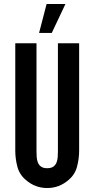

<svg xmlns="http://www.w3.org/2000/svg" viewBox="-20 -937 466 968"><path d="M218 -89Q238 -89 249 -97Q260 -105 265 -117.5Q270 -130 271 -145.5Q272 -161 272 -176V-719H379V-177Q379 -137 368.5 -97Q358 -57 326 -30Q279 11 218 11Q157 11 110 -30Q78 -57 67.5 -97Q57 -137 57 -177V-719H164V-176Q164 -161 165 -145.5Q166 -130 171 -117.5Q176 -105 187 -97Q198 -89 218 -89ZM215 -917H310L241 -771H177Z"/></svg>

Font: Osterbar
Style: Regular
Weight: 500
Width: 3
Designer: Peter Wiegel, Basierend auf Erbar schmal-halbfette Grotesk v. Jacob Erbar
Foundry: Peter Wiegel
Version: Version 1.0